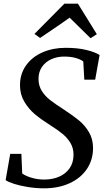

<svg xmlns="http://www.w3.org/2000/svg" viewBox="-20 -1011 572 1042"><path d="M10.5 -33.5 35.5 -176H96L100.5 -69.5Q120.5 -55 153 -45.8Q185.5 -36.5 220.5 -36.5Q264 -36.5 300 -51.8Q336 -67 357.5 -97.5Q379 -128 379 -171.5Q379 -206 363.2 -233.5Q347.5 -261 321.2 -283Q295 -305 253.5 -331Q203.5 -362.5 169.2 -391.2Q135 -420 111.8 -459.5Q88.5 -499 88.5 -548.5Q88.5 -610 121.5 -656.2Q154.5 -702.5 211 -727Q267.5 -751.5 336 -751.5Q401 -751.5 448.2 -740Q495.5 -728.5 520.5 -712.5L496.5 -578.5H437.5L432 -677.5Q416 -689.5 389.2 -696.8Q362.5 -704 328 -704Q291 -704 259.2 -690Q227.5 -676 208.2 -648.5Q189 -621 189 -583Q189 -545.5 207 -517.2Q225 -489 252 -468Q279 -447 329.5 -414.5Q379 -382 410.5 -355.8Q442 -329.5 463.5 -292.5Q485 -255.5 485 -208Q485 -144 451.8 -94.2Q418.5 -44.5 358.2 -16.8Q298 11 219 11Q175 11 131.5 4Q88 -3 55.5 -13.5Q23 -24 10.5 -33.5ZM167 -827 329.5 -991H403L505.5 -825.5L471.5 -803.5Q395.5 -877.5 358 -915Q306 -878 197.5 -805Z"/></svg>

Font: Merriweather Text
Style: Italic
Weight: 400
Italic angle: -7.8°
Designer: Eben Sorkin
Foundry: Eben Sorkin
Version: Version 2.100